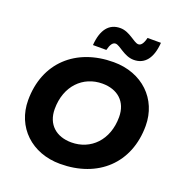

<svg xmlns="http://www.w3.org/2000/svg" viewBox="-155 -1017 1090 1159"><g transform="rotate(20 390.0 -437.5)"><path d="M358 10C601 10 766 -142 766 -382C766 -554 637 -678 454 -678C211 -678 46 -526 46 -286C46 -114 175 10 358 10ZM378 -135C281 -135 215 -191 215 -291C215 -439 310 -533 434 -533C531 -533 597 -477 597 -377C597 -229 502 -135 378 -135ZM561 -732C633 -732 674 -786 681 -885H595C586 -848 573 -830 555 -830C526 -830 482 -885 421 -885C348 -885 307 -831 300 -732H386C395 -769 408 -787 426 -787C454 -787 499 -732 561 -732Z"/></g></svg>

Font: Celebes ExtraBold
Style: Italic
Weight: 800
Italic angle: -10°
Designer: Anugrah Pasau
Foundry: Lafontype
Version: Version 1.000